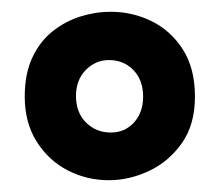

<svg xmlns="http://www.w3.org/2000/svg" viewBox="-20 -691 372 326"><path d="M165 -385Q127 -385 94.5 -402Q62 -419 42 -451Q22 -483 22 -527Q22 -566 35 -593.5Q48 -621 69.5 -638Q91 -655 116.5 -663Q142 -671 168 -671Q205 -671 237.5 -655Q270 -639 290.5 -607Q311 -575 311 -527Q311 -479 288.5 -447.5Q266 -416 232.5 -400.5Q199 -385 165 -385ZM168 -466Q192 -466 207.5 -483Q223 -500 223 -527Q223 -555 206.5 -572Q190 -589 165 -589Q142 -589 125.5 -572Q109 -555 109 -528Q109 -500 126 -483Q143 -466 168 -466Z"/></svg>

Font: Bricolage Grotesque Condensed SemiBold
Style: Regular
Weight: 600
Width: 3
Designer: Mathieu Triay
Foundry: Atelier Triay
Version: Version 1.000;gftools[0.9.30]